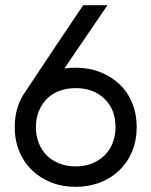

<svg xmlns="http://www.w3.org/2000/svg" viewBox="-20 -715 586 743"><path d="M273 -453Q253 -453 229 -450L396 -695H302Q245 -611 189.5 -527.5Q134 -444 78 -360Q58 -332 47.5 -297.5Q37 -263 37 -223Q37 -172 54.5 -129.5Q72 -87 103.5 -56.5Q135 -26 178 -9Q221 8 273 8Q324 8 367.5 -9Q411 -26 442.5 -56.5Q474 -87 491.5 -129.5Q509 -172 509 -223Q509 -274 491.5 -316.5Q474 -359 442.5 -389Q411 -419 367.5 -436Q324 -453 273 -453ZM273 -71Q239 -71 210.5 -82Q182 -93 162 -112.5Q142 -132 130.5 -160.5Q119 -189 119 -223Q119 -258 130.5 -285.5Q142 -313 162 -333Q182 -353 210.5 -363.5Q239 -374 273 -374Q341 -374 384 -333Q427 -292 427 -223Q427 -189 415.5 -160.5Q404 -132 383.5 -112.5Q363 -93 335 -82Q307 -71 273 -71Z"/></svg>

Font: IngvarSans
Style: Regular
Weight: 500
Version: Version 3.000